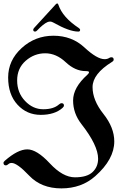

<svg xmlns="http://www.w3.org/2000/svg" viewBox="-48 -920 691 1084"><path d="M0 0ZM139.6 -752Q139.6 -756.8 145 -762.7L266.6 -895.5Q271 -900.4 275.1 -900.4Q279.3 -900.4 281.7 -893.1Q305.2 -822.3 397 -761.7Q404.3 -756.8 404.3 -751Q404.3 -741.7 394 -741.7Q343.3 -741.7 254.4 -792Q243.2 -798.3 235.6 -798.3Q228 -798.3 220.7 -795.4Q197.3 -785.6 162.1 -748.5Q155.8 -741.7 150.4 -741.7Q139.6 -741.7 139.6 -752ZM-28.3 -0.5Q-28.3 -5.9 -20.5 -12.7Q52.7 -76.7 106.2 -76.7Q159.7 -76.7 233.2 2.2Q306.6 81.1 375 81.1Q443.4 81.1 474.6 51.5Q505.9 22 505.9 -23.9Q505.9 -99.1 411.6 -219.7Q364.7 -279.8 364.7 -352.8Q364.7 -425.8 445.3 -498Q454.6 -506.3 454.6 -512.5Q454.6 -518.6 435.5 -518.6Q376.5 -518.6 323 -568.8Q269.5 -619.1 207.5 -619.1Q145.5 -619.1 97.2 -576.9Q48.8 -534.7 48.8 -465.8Q48.8 -397 93.3 -350.1Q137.7 -303.2 196 -303.2Q254.4 -303.2 284.7 -330.1Q293 -337.4 299.3 -337.4Q313 -337.4 313 -324.2Q313 -317.9 304.7 -310.5Q260.3 -271.5 181.9 -271.5Q103.5 -271.5 50.8 -328.9Q-2 -386.2 -2 -482.7Q-2 -579.1 74.2 -648.7Q150.4 -718.3 253.9 -718.3Q357.4 -718.3 428.7 -652.1Q500 -585.9 542.5 -585.9Q558.1 -585.9 568.4 -592.8Q574.2 -596.7 581.1 -596.7Q593.8 -596.7 593.8 -583Q593.8 -576.2 584 -570.3Q474.6 -502.4 474.6 -428.2Q474.6 -354 535.9 -276.9Q597.2 -199.7 597.2 -121.6Q597.2 -20.5 489.7 74.7Q412.1 143.6 298.6 143.6Q185.1 143.6 116.9 71.8Q48.8 0 17.6 0Q6.8 0 -1 6.8Q-8.8 13.7 -14.2 13.7Q-28.3 13.7 -28.3 -0.5Z"/></svg>

Font: UnifrakturMaguntia21
Style: Book
Weight: 400
Designer: j. 'mach' wust, Gerrit Ansmann, Georg Duffner, based on a font by Peter Wiegel, original typeface by Carl Albert Fahrenw
Version: Version 2017-03-19